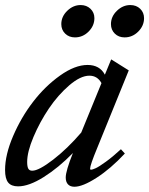

<svg xmlns="http://www.w3.org/2000/svg" viewBox="-23 -709 577 742"><path d="M458.5 -564.5Q435.5 -564.5 420.7 -579.1Q405.8 -593.8 405.8 -615.7Q405.8 -645 428.7 -667.2Q451.7 -689.5 480.5 -689.5Q503.9 -689.5 518.8 -675Q533.7 -660.6 533.7 -638.7Q533.7 -609.4 511.2 -586.9Q488.8 -564.5 458.5 -564.5ZM266.6 -564.5Q243.7 -564.5 228.8 -579.1Q213.9 -593.8 213.9 -615.7Q213.9 -645 236.8 -667.2Q259.8 -689.5 288.6 -689.5Q311.5 -689.5 326.7 -675Q341.8 -660.6 341.8 -638.7Q341.8 -609.4 319.3 -586.9Q296.9 -564.5 266.6 -564.5ZM46.9 11.2Q20.5 11.2 8.5 -3.7Q-3.4 -18.6 -3.4 -52.2Q-3.4 -110.8 27.6 -183.1Q58.6 -255.4 105 -315.7Q151.4 -376 209 -417Q266.6 -458 315.4 -458Q362.3 -458 382.3 -420.4L406.7 -479.5L474.6 -437L352.5 -136.7Q325.2 -70.8 325.2 -57.1Q325.2 -53.2 328.1 -53.2Q334.5 -53.2 347.2 -59.1Q359.9 -64.9 386.2 -84Q412.6 -103 444.3 -132.3L459.5 -115.7Q404.3 -56.6 350.3 -22Q296.4 12.7 264.6 12.7Q248.5 12.7 239.7 3.4Q231 -5.9 231 -22.9Q231 -48.3 258.8 -117.7Q203.6 -61 146.2 -24.9Q88.9 11.2 46.9 11.2ZM82 -83Q82 -64.9 86.4 -57.1Q90.8 -49.3 101.6 -49.3Q127 -49.3 182.4 -92Q237.8 -134.8 291 -196.8L369.1 -387.7Q353.5 -416.5 322.3 -416.5Q288.1 -416.5 244.6 -379.2Q201.2 -341.8 166 -289.8Q130.9 -237.8 106.4 -179.9Q82 -122.1 82 -83Z"/></svg>

Font: Elstob 8pt Medium
Style: Italic
Weight: 500
Italic angle: -20°
Designer: Peter S. Baker
Version: Version 1.015